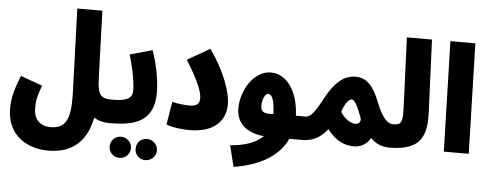

<svg xmlns="http://www.w3.org/2000/svg" viewBox="-59 -921 3362 1319"><g transform="rotate(5 1622.0 -261.5)"><path d="M24 -35C24 155 172 230 309 230C484 230 575 133 605 -24C640 0 683 5 710 5C761 5 795 -24 795 -78C795 -120 769 -157 720 -157C639 -157 617 -176 613 -293L597 -760H424L444 -183C450 -7 421 68 313 68C240 68 195 25 195 -52C195 -108 201 -133 229 -211L79 -265C31 -148 24 -91 24 -35Z M979 237C1020 237 1054 205 1054 164C1054 123 1020 91 979 91C938 91 907 123 907 164C907 205 938 237 979 237ZM801 237C841 237 875 205 875 164C875 123 841 91 801 91C760 91 728 123 728 164C728 205 760 237 801 237Z M710 5C867 5 1019 -19 1019 -231C1019 -335 989 -450 965 -520L810 -477C831 -408 856 -301 856 -231C856 -185 827 -157 720 -157Z M1104 -20C1152 0 1234 5 1264 5C1438 5 1512 -85 1512 -193C1512 -281 1458 -426 1359 -564L1204 -475C1302 -320 1319 -252 1319 -220C1319 -177 1296 -163 1247 -163C1224 -163 1168 -168 1130 -178Z M1588 230C1761 204 1896 129 1953 5H2037C2098 5 2122 -26 2122 -78C2122 -120 2096 -157 2047 -157H1984C1979 -306 1909 -437 1789 -438C1668 -439 1586 -294 1586 -175C1586 -78 1647 -11 1777 2C1728 50 1649 78 1552 84ZM1742 -205C1742 -246 1758 -290 1782 -290C1813 -290 1826 -239 1829 -155C1762 -150 1742 -164 1742 -205Z M2037 5C2098 5 2156 -10 2215 -85C2278 0 2346 18 2400 18C2445 18 2491 -8 2512 -50C2550 -12 2591 5 2642 5C2693 5 2727 -30 2727 -78C2727 -120 2701 -157 2652 -157C2614 -157 2576 -200 2539 -294C2495 -407 2448 -460 2368 -460C2291 -460 2226 -405 2168 -296C2105 -178 2081 -157 2047 -157ZM2292 -211C2307 -259 2333 -302 2357 -302C2377 -302 2395 -268 2427 -185C2438 -156 2419 -137 2394 -137C2363 -137 2317 -168 2292 -211Z M2642 5C2871 5 2898 -108 2891 -270L2870 -760H2697L2716 -292C2721 -174 2713 -157 2652 -157Z M3018 0H3190L3169 -760H2997Z"/></g></svg>

Font: Noto Sans Arabic ExtCond Blk
Style: Regular
Weight: 900
Width: 2
Designer: Monotype Design Team, Nadine Chahine, Nizar Qandah and Khaled Hosny
Foundry: Monotype Imaging Inc.
Version: Version 2.012